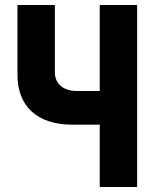

<svg xmlns="http://www.w3.org/2000/svg" viewBox="-20 -750 640 770"><path d="M380 0H530V-730H380V-385H289C234 -385 200 -414 200 -460V-730H50V-450C50 -323 130 -250 270 -250H380Z"/></svg>

Font: JetBrains Mono ExtraBold
Style: Regular
Weight: 800
Monospace: yes
Designer: Philipp Nurullin, Konstantin Bulenkov
Foundry: JetBrains
Version: Version 2.305